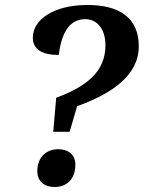

<svg xmlns="http://www.w3.org/2000/svg" viewBox="-20 -744 578 772"><path d="M206 -351 194 -214H260L290 -317C432 -368 538 -442 538 -558C538 -673 459 -724 332 -724C196 -724 112 -665 112 -593C112 -547 147 -523 216 -523C226 -599 252 -667 323 -667C369 -667 404 -629 404 -562C404 -454 325 -395 206 -351ZM200 8C241 8 283 -17 283 -82C283 -123 254 -144 213 -144C169 -144 130 -114 130 -56C130 -14 159 8 200 8Z"/></svg>

Font: Noto Serif SemiBold
Style: Italic
Weight: 600
Italic angle: -12°
Designer: Monotype Design Team
Foundry: Monotype Imaging Inc.
Version: Version 2.014